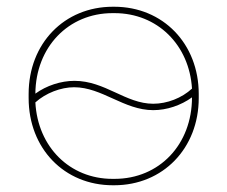

<svg xmlns="http://www.w3.org/2000/svg" viewBox="-20 -545 675 570"><path d="M315 5H319C464 5 570 -105 570 -254V-266C570 -415 464 -525 319 -525H315C171 -525 65 -416 65 -266V-254C65 -104 171 5 315 5ZM85 -267C86 -405 183 -506 314 -506H320C447 -506 542 -412 550 -282C520 -254 476 -237 435 -237C353 -237 292 -305 201 -305C161 -305 118 -291 85 -267ZM314 -14C187 -14 92 -109 85 -241C116 -269 161 -286 200 -286C283 -286 348 -218 435 -218C475 -218 517 -232 550 -256C550 -116 453 -14 320 -14Z"/></svg>

Font: Fixel Display Thin
Style: Regular
Weight: 100
Designer: AlfaBravo + MacPaw
Foundry: Kyrylo Tkachov, Marchela Mozhyna, Serhii Makarenko, Maria Weinstein, Zakhar Kryvoshyya
Version: Version 1.211